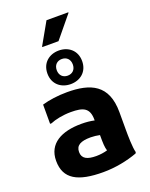

<svg xmlns="http://www.w3.org/2000/svg" viewBox="-189 -1149 986 1258"><g transform="rotate(-20 304.0 -519.5)"><path d="M449 -1047V-1051H297L211 -899V-895H324ZM304 -603C370 -603 425 -645 425 -720C425 -795 370 -837 304 -837C238 -837 183 -795 183 -720C183 -645 238 -603 304 -603ZM304 -778C337 -778 360 -756 360 -720C360 -684 337 -662 304 -662C271 -662 248 -684 248 -720C248 -756 271 -778 304 -778ZM540 -200V-321C540 -514 425 -562 262 -562C196 -562 135 -553 87 -539V-405H97C129 -419 184 -431 241 -431C326 -431 369 -414 369 -331V-326C342 -332 313 -335 279 -335C141 -335 41 -284 41 -163C41 -36 131 12 307 12C392 12 477 -5 547 -31L551 -39C541 -75 540 -157 540 -200ZM300 -103C237 -103 202 -120 202 -166C202 -212 235 -231 306 -231C327 -231 350 -228 369 -224C369 -165 370 -140 378 -114C355 -107 326 -103 300 -103Z"/></g></svg>

Font: Kufam Arabic Latin Roman Bold
Style: Regular
Weight: 700
Designer: Wael Morcos & Artur Schmal
Version: Version 1.200;PS 001.200;hotconv 1.0.88;makeotf.lib2.5.64775